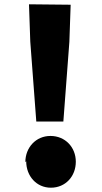

<svg xmlns="http://www.w3.org/2000/svg" viewBox="-20 -807 476 894"><path d="M102 -56C102 13 150 67 217 67C285 67 333 14 333 -54C333 -121 284 -174 215 -174C147 -174 98 -120 98 -52ZM115 -787 121 -613 149 -241H275L303 -612L309 -785Z"/></svg>

Font: GenEiGothic-pro-Heavy
Style: Bold
Weight: 900
Designer: Ryoko NISHIZUKA (kana & ideographs); Paul D. Hunt (Latin, Greek & Cyrillic); Wenlong ZHANG (bopomofo); Sandoll Communica
Foundry: Adobe Systems Incorporated; o_tamon
Version: Version 1.000.140830